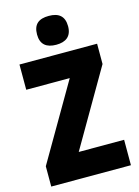

<svg xmlns="http://www.w3.org/2000/svg" viewBox="-137 -1012 787 1087"><g transform="rotate(-15 256.5 -468.5)"><path d="M260 -937C201 -937 169 -912 169 -852C169 -793 203 -768 260 -768C316 -768 351 -793 351 -852C351 -912 318 -937 260 -937ZM491 0V-149H225L484 -595V-714H29V-566H284L24 -119V0Z"/></g></svg>

Font: Noto Sans Arabic UI Cn Bk
Style: Regular
Weight: 900
Width: 3
Designer: Monotype Design Team, Nadine Chahine and Nizar Qandah
Foundry: Monotype Imaging Inc.
Version: Version 2.010